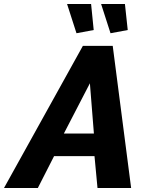

<svg xmlns="http://www.w3.org/2000/svg" viewBox="-77 -939 738 959"><path d="M337 -710H486L578 0H410L395 -159H193L112 0H-57ZM392 -272 372 -523 242 -272ZM428 -919H547L561 -789L475 -773ZM258 -919H378L391 -789L305 -773Z"/></svg>

Font: Raleway ExtraBold
Style: Italic
Weight: 800
Italic angle: -12°
Designer: Matt McInerney, Pablo Impallari, Rodrigo Fuenzalida
Foundry: Matt McInerney, Pablo Impallari, Rodrigo Fuenzalida
Version: Version 4.026